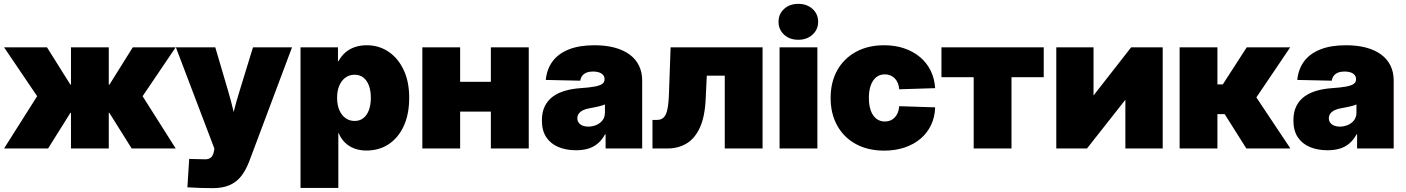

<svg xmlns="http://www.w3.org/2000/svg" viewBox="-20 -767 7264 992"><path d="M1 0 171.9 -270 1 -522.5H222.7L343.8 -329.6H346.7V-522.5H542V-329.6H545.4L666 -522.5H887.7L716.8 -270L887.7 0H660.2L544.9 -184.1H542V0H346.7V-184.1H343.8L228.5 0Z M948.2 200.7 957.5 54.2 1023.9 55.7Q1045.4 57.6 1057.9 53.5Q1070.3 49.3 1076.9 38.3Q1083.5 27.3 1086.4 9.8L1087.4 0L888.7 -522.5H1092.3L1158.7 -296.9Q1174.3 -243.7 1187 -189.9Q1199.7 -136.2 1212.9 -80.1H1161.6Q1174.3 -136.2 1187.7 -190.2Q1201.2 -244.1 1217.8 -296.9L1287.1 -522.5H1488.8L1269.5 62Q1251.5 110.8 1226.6 142.6Q1201.7 174.3 1165.8 189.7Q1129.9 205.1 1078.6 205.1Q1045.9 205.1 1012 203.9Q978 202.6 948.2 200.7Z M1532.7 204.1V-522.5H1726.1V-451.2H1729Q1743.2 -477.1 1763.9 -495.4Q1784.7 -513.7 1812.5 -523.4Q1840.3 -533.2 1875 -533.2Q1937.5 -533.2 1987.1 -500Q2036.6 -466.8 2065.4 -406Q2094.2 -345.2 2094.2 -261.7Q2094.2 -177.2 2066.2 -116.2Q2038.1 -55.2 1988.5 -22.2Q1939 10.7 1873 10.7Q1838.4 10.7 1810.3 0Q1782.2 -10.7 1762 -30.8Q1741.7 -50.8 1730 -79.1H1728V204.1ZM1812 -142.1Q1838.9 -142.1 1857.4 -156.7Q1876 -171.4 1886 -198.2Q1896 -225.1 1896 -261.7Q1896 -298.3 1886 -325Q1876 -351.6 1857.4 -366.2Q1838.9 -380.9 1812 -380.9Q1785.6 -380.9 1765.1 -366.2Q1744.6 -351.6 1733.2 -325Q1721.7 -298.3 1721.7 -261.7Q1721.7 -225.1 1733.2 -198.2Q1744.6 -171.4 1765.1 -156.7Q1785.6 -142.1 1812 -142.1Z M2573.7 -344.2V-190.4H2300.3V-344.2ZM2357.4 -522.5V0H2162.1V-522.5ZM2711.9 -522.5V0H2516.1V-522.5Z M2956.1 9.3Q2904.3 9.3 2864.5 -7.6Q2824.7 -24.4 2802.2 -58.3Q2779.8 -92.3 2779.8 -144.5Q2779.8 -188 2794.9 -218.5Q2810.1 -249 2837.2 -268.6Q2864.3 -288.1 2900.4 -298.3Q2936.5 -308.6 2978.5 -311.5Q3023.9 -314.5 3051.5 -319.6Q3079.1 -324.7 3091.3 -333.5Q3103.5 -342.3 3103.5 -356.9V-358.9Q3103.5 -370.6 3096.2 -379.4Q3088.9 -388.2 3075.7 -392.8Q3062.5 -397.5 3044.4 -397.5Q3025.4 -397.5 3011.2 -392.1Q2997.1 -386.7 2988.8 -376.2Q2980.5 -365.7 2978 -350.1L2799.8 -354Q2805.2 -409.7 2834.7 -449.7Q2864.3 -489.7 2918.5 -511.5Q2972.7 -533.2 3051.3 -533.2Q3110.4 -533.2 3156.2 -520.8Q3202.1 -508.3 3233.9 -484.6Q3265.6 -460.9 3281.7 -427.2Q3297.9 -393.6 3297.9 -351.1V0H3108.9V-73.2H3106.4Q3089.4 -42.5 3067.1 -24.4Q3044.9 -6.3 3017.3 1.5Q2989.7 9.3 2956.1 9.3ZM3019.5 -112.8Q3041 -112.8 3060.8 -121.1Q3080.6 -129.4 3093 -145.5Q3105.5 -161.6 3105.5 -185.1V-227.1Q3098.1 -224.1 3089.8 -221.7Q3081.5 -219.2 3072.3 -217Q3063 -214.8 3051.8 -212.6Q3040.5 -210.4 3027.3 -208Q3006.8 -204.6 2992.4 -197.5Q2978 -190.4 2970.5 -179.9Q2962.9 -169.4 2962.9 -156.2Q2962.9 -142.6 2970.2 -132.8Q2977.5 -123 2990.2 -117.9Q3002.9 -112.8 3019.5 -112.8Z M3351.1 0V-147.5H3374.5Q3390.6 -147.5 3401.9 -154.5Q3413.1 -161.6 3420.2 -176.8Q3427.2 -191.9 3430.9 -216.3Q3434.6 -240.7 3436 -274.9L3444.8 -522.5H3919.9V0H3724.6V-376H3631.8L3626 -255.4Q3621.6 -161.6 3595 -105.5Q3568.4 -49.3 3525.6 -24.7Q3482.9 0 3430.7 0Z M4007.8 0V-522.5H4203.1V0ZM4104.5 -561.5Q4060.1 -561.5 4031.2 -587.9Q4002.4 -614.3 4002.4 -654.3Q4002.4 -694.8 4031.2 -720.9Q4060.1 -747.1 4104.5 -747.1Q4148.9 -747.1 4178 -720.9Q4207 -694.8 4207 -654.3Q4207 -614.3 4178 -587.9Q4148.9 -561.5 4104.5 -561.5Z M4548.3 11.2Q4464.4 11.2 4402.1 -22.7Q4339.8 -56.6 4305.7 -118.2Q4271.5 -179.7 4271.5 -260.7Q4271.5 -342.3 4305.7 -403.6Q4339.8 -464.8 4402.1 -499Q4464.4 -533.2 4548.3 -533.2Q4605 -533.2 4652.1 -517.1Q4699.2 -501 4733.9 -471.7Q4768.6 -442.4 4788.6 -401.6Q4808.6 -360.8 4811.5 -311.5L4626 -305.7Q4624.5 -323.7 4618.7 -337.9Q4612.8 -352.1 4603 -362.1Q4593.3 -372.1 4580.3 -377.4Q4567.4 -382.8 4551.8 -382.8Q4525.9 -382.8 4507.6 -368.4Q4489.3 -354 4479.2 -326.9Q4469.2 -299.8 4469.2 -261.2Q4469.2 -222.7 4479.2 -195.3Q4489.3 -168 4507.8 -153.6Q4526.4 -139.2 4551.8 -139.2Q4567.4 -139.2 4580.3 -144.5Q4593.3 -149.9 4603 -160.2Q4612.8 -170.4 4618.7 -185.1Q4624.5 -199.7 4626 -218.3L4811.5 -212.4Q4810.1 -162.6 4790.8 -121.6Q4771.5 -80.6 4736.6 -50.8Q4701.7 -21 4653.8 -4.9Q4606 11.2 4548.3 11.2Z M5010.7 0V-368.2H4844.2V-522.5H5372.6V-368.2H5206.1V0Z M5987.3 0H5794.4V-250.5H5793.5L5596.2 0H5437.5V-522.5H5629.9V-274.9H5630.9L5824.2 -522.5H5987.3Z M6074.7 0V-522.5H6270V-331.1H6297.9L6421.4 -522.5H6646L6471.2 -263.7L6647 0H6419.4L6307.6 -177.2H6270V0Z M6838.9 9.3Q6787.1 9.3 6747.3 -7.6Q6707.5 -24.4 6685.1 -58.3Q6662.6 -92.3 6662.6 -144.5Q6662.6 -188 6677.7 -218.5Q6692.9 -249 6720 -268.6Q6747.1 -288.1 6783.2 -298.3Q6819.3 -308.6 6861.3 -311.5Q6906.7 -314.5 6934.3 -319.6Q6961.9 -324.7 6974.1 -333.5Q6986.3 -342.3 6986.3 -356.9V-358.9Q6986.3 -370.6 6979 -379.4Q6971.7 -388.2 6958.5 -392.8Q6945.3 -397.5 6927.2 -397.5Q6908.2 -397.5 6894 -392.1Q6879.9 -386.7 6871.6 -376.2Q6863.3 -365.7 6860.8 -350.1L6682.6 -354Q6688 -409.7 6717.5 -449.7Q6747.1 -489.7 6801.3 -511.5Q6855.5 -533.2 6934.1 -533.2Q6993.2 -533.2 7039.1 -520.8Q7085 -508.3 7116.7 -484.6Q7148.4 -460.9 7164.6 -427.2Q7180.7 -393.6 7180.7 -351.1V0H6991.7V-73.2H6989.3Q6972.2 -42.5 6950 -24.4Q6927.7 -6.3 6900.1 1.5Q6872.6 9.3 6838.9 9.3ZM6902.3 -112.8Q6923.8 -112.8 6943.6 -121.1Q6963.4 -129.4 6975.8 -145.5Q6988.3 -161.6 6988.3 -185.1V-227.1Q6981 -224.1 6972.7 -221.7Q6964.4 -219.2 6955.1 -217Q6945.8 -214.8 6934.6 -212.6Q6923.3 -210.4 6910.2 -208Q6889.6 -204.6 6875.2 -197.5Q6860.8 -190.4 6853.3 -179.9Q6845.7 -169.4 6845.7 -156.2Q6845.7 -142.6 6853 -132.8Q6860.4 -123 6873 -117.9Q6885.7 -112.8 6902.3 -112.8Z"/></svg>

Font: Inter 28pt Black
Style: Regular
Weight: 900
Designer: Rasmus Andersson
Foundry: rsms
Version: Version 4.001;git-66647c0bb